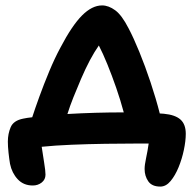

<svg xmlns="http://www.w3.org/2000/svg" viewBox="-20 -535 717 709"><path d="M572 154Q541 154 527.5 134.5Q514 115 514 89Q514 74 519.5 48.5Q525 23 529 -5Q510 -5 490 -5Q433 -5 369 -4Q305 -3 244 -0.5Q183 2 134 7Q138 35 143 65.5Q148 96 148 110Q148 128 134 139Q120 150 101 150Q67 150 45.5 127Q24 104 17 70Q14 52 11.5 29Q9 6 9 -12Q9 -41 19.5 -65.5Q30 -90 66 -97Q80 -100 99 -102Q109 -133 125.5 -178.5Q142 -224 162 -272Q182 -320 203 -359Q246 -441 283 -478Q320 -515 357 -515Q381 -515 405.5 -497Q430 -479 455 -430Q473 -396 494.5 -343.5Q516 -291 536 -231Q556 -171 570 -116Q578 -115 585 -115Q627 -111 646.5 -93.5Q666 -76 666 -41Q666 -15 659 18.5Q652 52 639.5 82.5Q627 113 610 133.5Q593 154 572 154ZM279 -243Q264 -208 251 -175.5Q238 -143 229 -114Q332 -120 437 -120Q425 -165 409 -211Q393 -257 376.5 -297.5Q360 -338 345 -367Q312 -320 279 -243Z"/></svg>

Font: Shantell Sans Normal
Style: Regular
Weight: 600
Designer: Stephen Nixon, Anya Danilova, Shantell Martin
Foundry: Arrow Type
Version: Version 1.009;[a7da0bfa3]